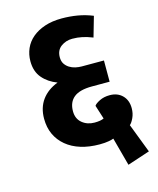

<svg xmlns="http://www.w3.org/2000/svg" viewBox="-115 -730 762 927"><g transform="rotate(-15 266.5 -267.0)"><path d="M497 -144Q497 -118 487 -96.5Q477 -75 467 -67L523 79L411 116L373 -25Q367 -22 348.5 -18.5Q330 -15 303 -15Q251 -15 209 -28Q167 -41 137 -66Q107 -91 91 -125.5Q75 -160 75 -204Q75 -259 103 -297.5Q131 -336 183 -356Q138 -373 110.5 -405.5Q83 -438 83 -489Q83 -523 96 -552.5Q109 -582 134.5 -603.5Q160 -625 197 -637.5Q234 -650 282 -650Q323 -650 361 -643.5Q399 -637 436 -622L407 -521Q379 -532 355.5 -537Q332 -542 306 -542Q274 -542 249.5 -524Q225 -506 225 -471Q225 -451 233.5 -438Q242 -425 255.5 -416.5Q269 -408 285 -404.5Q301 -401 316 -401H427V-295H339Q277 -295 248 -271.5Q219 -248 219 -203Q219 -165 244.5 -144Q270 -123 306 -123Q337 -123 353 -131L331 -200Q337 -210 359 -221Q381 -232 410 -232Q449 -232 473 -208Q497 -184 497 -144Z"/></g></svg>

Font: Mukta ExtraBold
Style: Regular
Weight: 800
Designer: Girish Dalvi and Yashodeep Gholap
Foundry: Ek Type
Version: Version 2.538;PS 1.002;hotconv 16.6.51;makeotf.lib2.5.65220;